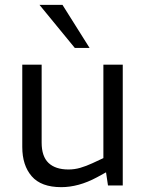

<svg xmlns="http://www.w3.org/2000/svg" viewBox="-20 -766 607 793"><path d="M233 7Q150 7 111 -38Q72 -83 72 -159V-499H152V-177Q152 -120 180.5 -93Q209 -66 263 -66Q288 -66 312 -73Q336 -80 362 -92L407 -113V-499H487V0H426L415 -74L432 -62L381 -34Q342 -13 305 -3Q268 7 233 7ZM289 -568 143 -746H238L350 -568Z"/></svg>

Font: REM Light
Style: Regular
Weight: 300
Designer: Octavio Pardo
Foundry: Ashler Design
Version: Version 1.005;gftools[0.9.28]